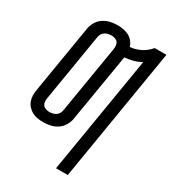

<svg xmlns="http://www.w3.org/2000/svg" viewBox="-226 -859 1062 1189"><g transform="rotate(30 305.0 -264.0)"><path d="M369 215 508 -624Q481 -609 451 -601Q421 -593 392 -591L311 -106Q307 -81 293 -57Q279 -33 256 -18Q233 -3 207 2.5Q181 8 156 8Q135 8 115 4.5Q95 1 78 -8Q61 -17 47.5 -31.5Q34 -46 27 -64.5Q20 -83 19.5 -104Q19 -125 23 -146L103 -629Q107 -654 121 -678Q135 -702 158 -717Q181 -732 207 -737.5Q233 -743 258 -743Q280 -743 300.5 -739Q321 -735 339 -725.5Q357 -716 370 -700Q383 -684 389 -664Q408 -665 427 -670.5Q446 -676 464 -685Q482 -694 498 -707Q514 -720 526 -735H610L453 215ZM157 -66Q169 -66 180.5 -68.5Q192 -71 203 -77.5Q214 -84 220.5 -95Q227 -106 229 -118L309 -601Q311 -614 310 -627.5Q309 -641 302 -650.5Q295 -660 282.5 -664.5Q270 -669 257 -669Q245 -669 233.5 -666.5Q222 -664 211 -657.5Q200 -651 193.5 -640Q187 -629 185 -617L105 -134Q103 -121 104 -107.5Q105 -94 112 -84.5Q119 -75 131.5 -70.5Q144 -66 157 -66Z"/></g></svg>

Font: Iosevka Extended Oblique
Style: Regular
Weight: 400
Width: 7
Italic angle: -9°
Monospace: yes
Designer: Belleve Invis
Foundry: Belleve Invis
Version: Version 32.0.1; ttfautohint (v1.8.4)